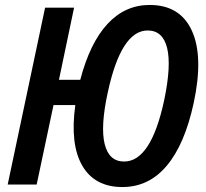

<svg xmlns="http://www.w3.org/2000/svg" viewBox="-20 -745 830 775"><path d="M11 0 162 -714H279L218 -423H304Q343 -572 414 -648.5Q485 -725 584 -725Q707 -725 754.5 -621Q802 -517 762 -330Q726 -163 653.5 -76.5Q581 10 474 10Q362 10 312 -76.5Q262 -163 284 -321H196L128 0ZM481 -93Q590 -93 643 -342Q672 -481 654.5 -551.5Q637 -622 576 -622Q469 -622 415 -372Q385 -234 402.5 -163.5Q420 -93 481 -93Z"/></svg>

Font: Noto Sans Condensed SemiBold
Style: Italic
Weight: 600
Width: 3
Italic angle: -12°
Designer: Monotype Design Team
Foundry: Monotype Imaging Inc.
Version: Version 2.013; ttfautohint (v1.8.4.7-5d5b)